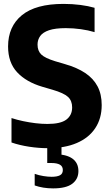

<svg xmlns="http://www.w3.org/2000/svg" viewBox="-20 -770 577 1010"><path d="M231 9.5Q184 9.5 133.2 1.8Q82.5 -6 40.5 -20.5V-149Q69.5 -139.5 101.5 -132.8Q133.5 -126 166.2 -122Q199 -118 229.5 -118Q299 -118 329.2 -141Q359.5 -164 359.5 -205Q359.5 -240 337.8 -260.2Q316 -280.5 256 -298L203 -313.5Q118 -338.5 70.2 -389.8Q22.5 -441 22.5 -525.5Q22.5 -630.5 95.2 -690Q168 -749.5 314 -749.5Q360.5 -749.5 402.8 -744Q445 -738.5 477.5 -729V-601Q444.5 -611 405 -616.5Q365.5 -622 326 -622Q270.5 -622 238 -611Q205.5 -600 191.5 -580.5Q177.5 -561 177.5 -535.5Q177.5 -502.5 197 -483.5Q216.5 -464.5 270 -448L322.5 -432.5Q385.5 -414.5 428.2 -386Q471 -357.5 493 -316Q515 -274.5 515 -217.5Q515 -147 481.2 -96Q447.5 -45 384.2 -17.8Q321 9.5 231 9.5ZM259.5 221Q232.5 221 208 217Q183.5 213 162.5 205.5V144.5Q185 152.5 208.8 156.2Q232.5 160 251.5 160Q280.5 160 295.5 152Q310.5 144 310.5 124.5Q310.5 105 295 96.2Q279.5 87.5 250.5 87.5H228.5V-10H303.5V64L269.5 41.5Q329 41.5 360.8 64.2Q392.5 87 392.5 130Q392.5 172 360.2 196.5Q328 221 259.5 221Z"/></svg>

Font: Encode Sans SemiCondensed
Style: Bold
Weight: 700
Width: 4
Designer: Multiple Designers
Foundry: Impallari Type
Version: Version 3.002